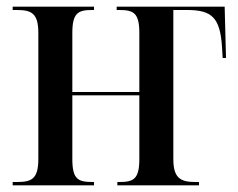

<svg xmlns="http://www.w3.org/2000/svg" viewBox="-20 -556 713 576"><path d="M18 0H262V-10H258C214 -10 197 -18 197 -79V-270H398V-79C398 -19 381 -10 338 -10H332V0H577V-10H566C521 -10 500 -22 500 -79V-526H541C616 -526 640 -503 646 -416L648 -382H658L654 -536H330V-526H338C381 -526 398 -517 398 -457V-280H197V-457C197 -517 214 -526 256 -526H262V-536H18V-526H30C74 -526 95 -517 95 -457V-79C95 -18 74 -10 30 -10H18Z"/></svg>

Font: Noto Serif Display Condensed Medium
Style: Regular
Weight: 500
Width: 3
Designer: Monotype Design Team
Foundry: Monotype Imaging Inc.
Version: Version 2.009